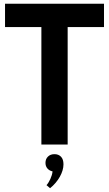

<svg xmlns="http://www.w3.org/2000/svg" viewBox="-20 -770 581 1023"><path d="M200.5 0V-625.9H6.8V-750H534.1V-625.9H340.5V0ZM227.7 216.4Q233.2 210.9 238.4 202.3Q243.6 193.6 248.2 183.9Q252.7 174.1 255.9 163.4Q259.1 152.7 260 143.2Q242.7 139.5 232.5 127.5Q222.3 115.5 222.3 97.7Q222.3 77.3 235.5 64.3Q248.6 51.4 270.5 51.4Q291.8 51.4 305 65Q318.2 78.6 318.2 105.5Q318.2 121.4 313.2 138.2Q308.2 155 298.9 171.6Q289.5 188.2 276.4 203.9Q263.2 219.5 246.8 232.7Z"/></svg>

Font: Spartan
Style: Bold
Weight: 700
Designer: Matt Bailey, Mirko Velimirovic
Foundry: Matt Bailey
Version: Version 1.005